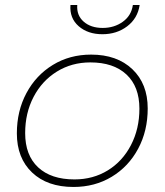

<svg xmlns="http://www.w3.org/2000/svg" viewBox="-20 -740 654 763"><path d="M47 -210Q47 -299 85 -370Q123 -441 190 -482Q257 -523 342 -523Q445 -523 506 -465Q567 -407 567 -309Q567 -220 529 -149Q491 -78 424 -37.5Q357 3 272 3Q168 3 107.5 -54.5Q47 -112 47 -210ZM534 -308Q534 -396 482.5 -444Q431 -492 339 -492Q265 -492 206 -455.5Q147 -419 113.5 -355Q80 -291 80 -211Q80 -123 131.5 -75Q183 -27 276 -27Q350 -27 408.5 -63Q467 -99 500.5 -163.5Q534 -228 534 -308ZM260 -720H287Q284 -679 312.5 -654Q341 -629 388 -629Q434 -629 468 -653.5Q502 -678 508 -720H535Q527 -667 485.5 -635.5Q444 -604 387 -604Q329 -604 292.5 -636Q256 -668 260 -720Z"/></svg>

Font: Montserrat Alternates ExLight
Style: Italic
Weight: 275
Italic angle: -11.3°
Designer: Julieta Ulanovsky
Foundry: Julieta Ulanovsky
Version: Version 7.200